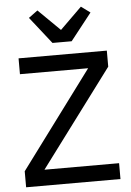

<svg xmlns="http://www.w3.org/2000/svg" viewBox="-62 -992 710 1038"><g transform="rotate(-5 293.0 -473.5)"><path d="M549 0H37V-87L427 -612H57V-698H536V-611L144 -86H549ZM247 -765 132 -911 181 -947 299 -831 417 -947 466 -911 351 -765Z"/></g></svg>

Font: IBM Plex Sans Thai Text
Style: Regular
Weight: 450
Designer: Mike Abbink, Paul van der Laan, Pieter van Rosmalen, Ben Mitchell, Mark Frömberg
Foundry: Bold Monday
Version: Version 1.1